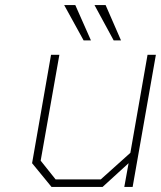

<svg xmlns="http://www.w3.org/2000/svg" viewBox="-20 -740 637 760"><path d="M311 -580 234 -720H278L340 -580ZM430 -580 354 -720H398L459 -580ZM184 0 107 -94 182 -523H215L141 -104L200 -30H379L496 -135L564 -523H597L505 0H472L489 -94L386 0Z"/></svg>

Font: Tomorrow ExtraLight
Style: Italic
Weight: 275
Italic angle: -10°
Designer: Tony de Marco, Monica Rizzolli
Foundry: Just in Type
Version: Version 2.002